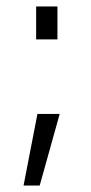

<svg xmlns="http://www.w3.org/2000/svg" viewBox="-20 -452 281 595"><path d="M96 -99H165L103 123H53ZM92 -330V-432H158V-330Z"/></svg>

Font: Titillium Web[RUS by Daymarius]
Style: Regular
Weight: 300
Designer: Cyrillization by Daymarius
Foundry: Cyrillization by Daymarius
Version: Version 1.002 September 12, 2018